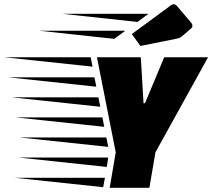

<svg xmlns="http://www.w3.org/2000/svg" viewBox="-261 -899 1016 919"><path d="M264 0 293 -170 203 -625H413L426 -405H433L525 -625H735L483 -170L454 0ZM182 -580 -241 -625H173ZM200 -484 -223 -529H191ZM219 -388 -204 -433H210ZM238 -292 -186 -337H229ZM257 -196 -167 -241H248ZM250 -100 -173 -145H257ZM233 -3 -190 -48H241ZM585 -714 411 -679 370 -736 559 -875Q565 -879 570 -879Q579 -879 588 -868L651 -794Q660 -784 660 -776Q660 -772 659 -769.5Q658 -767 656 -765L611 -726Q606 -722 601 -719Q596 -716 585 -714ZM397 -794 37 -833H450ZM286 -713 -74 -752H339Z"/></svg>

Font: Faster One
Style: Regular
Weight: 400
Designer: Eduardo Rodriguez Tunni
Foundry: Eduardo Rodriguez Tunni
Version: Version 1.003; ttfautohint (v1.8.4.7-5d5b);gftools[0.9.23]